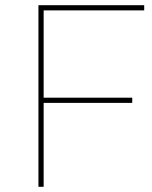

<svg xmlns="http://www.w3.org/2000/svg" viewBox="-20 -719 585 739"><path d="M128 -699H535V-679H148V-343H489V-323H148V0H128Z"/></svg>

Font: Alexandria Thin
Style: Regular
Weight: 250
Designer: Mohamed Gaber
Foundry: Kief Type Foundry
Version: Version 5.100